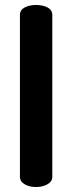

<svg xmlns="http://www.w3.org/2000/svg" viewBox="-20 -751 290 771"><path d="M125 -731Q152 -731 171 -721Q190 -711 190 -691V-41Q190 -22 170.5 -11Q151 0 125 0Q98 0 79 -11Q60 -22 60 -41V-691Q60 -711 79 -721Q98 -731 125 -731Z"/></svg>

Font: Dosis
Style: Regular
Weight: 400
Designer: Edgar Tolentino, Pablo Impallari, Igino Marini
Foundry: Edgar Tolentino, Pablo Impallari, Igino Marini
Version: Version 1.007;Glyphs 3.1.1 (3134)